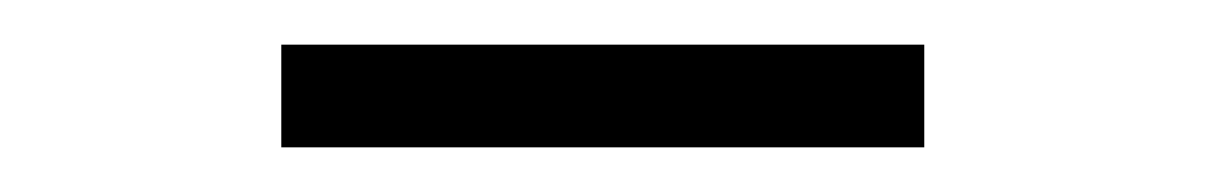

<svg xmlns="http://www.w3.org/2000/svg" viewBox="-20 -695 540 86"><path d="M106 -629V-675H394V-629Z"/></svg>

Font: Nunito Sans 12pt ExtraLight 12pt Light
Style: Regular
Weight: 300
Version: Version 3.101;gftools[0.9.27]